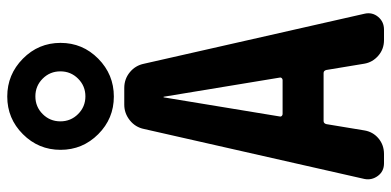

<svg xmlns="http://www.w3.org/2000/svg" viewBox="-300 -800 1100 540"><g transform="rotate(-90 250.0 -530.0)"><path d="M199.2 -860.4Q219.7 -839.8 249 -839.8Q278.3 -839.8 298.8 -860.4Q319.3 -880.9 319.3 -910.2Q319.3 -939.5 298.8 -960Q278.3 -980.5 249 -980.5Q219.7 -980.5 199.2 -960Q178.7 -939.5 178.7 -910.2Q178.7 -880.9 199.2 -860.4ZM142.6 -1015.6Q186.5 -1059.6 248.5 -1059.6Q310.5 -1059.6 355 -1015.6Q399.4 -971.7 399.4 -909.7Q399.4 -847.7 355 -803.7Q310.5 -759.8 248.5 -759.8Q186.5 -759.8 142.6 -803.7Q98.6 -847.7 98.6 -909.7Q98.6 -971.7 142.6 -1015.6ZM294.9 -285.2Q297.9 -285.2 300.3 -287.6Q302.7 -290 301.8 -293L248 -619.1Q248 -620.1 247.1 -620.1Q246.1 -620.1 246.1 -619.1L192.4 -293Q191.4 -290 193.8 -287.6Q196.3 -285.2 199.2 -285.2ZM340.8 -674.8 481.4 -54.7Q486.3 -33.2 472.7 -16.6Q459 0 436.5 0H407.2Q381.8 0 363.3 -16.1Q344.7 -32.2 340.8 -55.7L323.2 -162.1Q321.3 -169.9 314.5 -169.9H179.7Q172.9 -169.9 170.9 -162.1L153.3 -55.7Q149.4 -31.2 130.9 -15.6Q112.3 0 86.9 0H60.5Q38.1 0 25.4 -17.1Q12.7 -34.2 16.6 -54.7L157.2 -674.8Q162.1 -699.2 181.6 -714.8Q201.2 -730.5 225.6 -730.5H272.5Q297.9 -730.5 316.9 -714.8Q335.9 -699.2 340.8 -674.8Z"/></g></svg>

Font: Rounded Mgen+ 1m bold
Style: Bold
Weight: 700
Designer: [Source Han Sans]
Ryoko NISHIZUKA  (kana & ideographs); Paul D. Hunt (Latin, Greek & Cyrillic); Wenlong ZHANG  (bopomofo
Version: Version 1.059.20150602